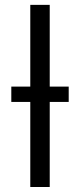

<svg xmlns="http://www.w3.org/2000/svg" viewBox="-20 -751 320 771"><path d="M25.4 -341.8Q25.4 -357.4 25.4 -403.3Q43.9 -403.3 101.6 -403.3Q101.6 -485.4 101.6 -731.4Q121.1 -731.4 179.7 -731.4Q179.7 -649.4 179.7 -403.3Q199.2 -403.3 255.9 -403.3Q255.9 -387.7 255.9 -341.8Q237.3 -341.8 179.7 -341.8Q179.7 -256.8 179.7 0Q160.2 0 101.6 0Q101.6 -85.9 101.6 -341.8Q82 -341.8 25.4 -341.8Z"/></svg>

Font: Gothic A1
Style: Regular
Weight: 400
Designer: HanYang I&C Co.,Ltd.
Version: Version 2.50